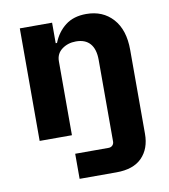

<svg xmlns="http://www.w3.org/2000/svg" viewBox="-82 -598 764 867"><g transform="rotate(-10 300.0 -164.0)"><path d="M213 85H366Q377 85 384 78Q391 71 391 60V-314Q391 -363 369 -388.5Q347 -414 304 -414Q267 -414 240 -394Q213 -374 213 -339V0H65V-516H213V-422H219Q238 -470 275.5 -499Q313 -528 371 -528Q447 -528 493 -477Q539 -426 539 -334V51Q539 119 499.5 159.5Q460 200 382 200H213Z"/></g></svg>

Font: iA Writer Duo V
Style: Regular
Weight: 400
Designer: Mike Abbink, Paul van der Laan, Pieter van Rosmalen, Oliver Reichenstein
Foundry: Information Architects Inc.
Version: Version 2.000